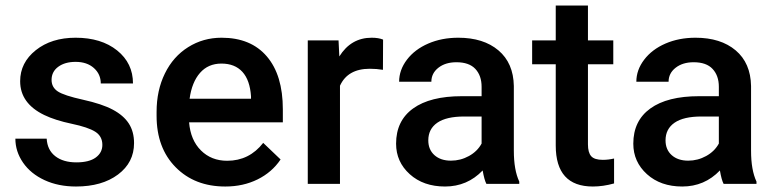

<svg xmlns="http://www.w3.org/2000/svg" viewBox="-20 -677 2849 707"><path d="M356.9 -143.6Q356.9 -175.3 330.8 -191.9Q304.7 -208.5 244.1 -221.2Q183.6 -233.9 143.1 -253.4Q54.2 -296.4 54.2 -377.9Q54.2 -446.3 111.8 -492.2Q169.4 -538.1 258.3 -538.1Q353 -538.1 411.4 -491.2Q469.7 -444.3 469.7 -369.6H351.1Q351.1 -403.8 325.7 -426.5Q300.3 -449.2 258.3 -449.2Q219.2 -449.2 194.6 -431.2Q169.9 -413.1 169.9 -382.8Q169.9 -355.5 192.9 -340.3Q215.8 -325.2 285.6 -309.8Q355.5 -294.4 395.3 -273.2Q435.1 -252 454.3 -222.2Q473.6 -192.4 473.6 -149.9Q473.6 -78.6 414.6 -34.4Q355.5 9.8 259.8 9.8Q194.8 9.8 144 -13.7Q93.3 -37.1 64.9 -78.1Q36.6 -119.1 36.6 -166.5H151.9Q154.3 -124.5 183.6 -101.8Q212.9 -79.1 261.2 -79.1Q308.1 -79.1 332.5 -96.9Q356.9 -114.7 356.9 -143.6Z M809.6 9.8Q696.8 9.8 626.7 -61.3Q556.6 -132.3 556.6 -250.5V-265.1Q556.6 -344.2 587.2 -406.5Q617.7 -468.8 672.9 -503.4Q728 -538.1 795.9 -538.1Q903.8 -538.1 962.6 -469.2Q1021.5 -400.4 1021.5 -274.4V-226.6H676.3Q681.6 -161.1 720 -123Q758.3 -85 816.4 -85Q897.9 -85 949.2 -150.9L1013.2 -89.8Q981.4 -42.5 928.5 -16.4Q875.5 9.8 809.6 9.8ZM795.4 -442.9Q746.6 -442.9 716.6 -408.7Q686.5 -374.5 678.2 -313.5H904.3V-322.3Q900.4 -381.8 872.6 -412.4Q844.7 -442.9 795.4 -442.9Z M1390.1 -419.9Q1366.7 -423.8 1341.8 -423.8Q1260.3 -423.8 1231.9 -361.3V0H1113.3V-528.3H1226.6L1229.5 -469.2Q1272.5 -538.1 1348.6 -538.1Q1374 -538.1 1390.6 -531.2Z M1771 0Q1763.2 -15.1 1757.3 -49.3Q1700.7 9.8 1618.7 9.8Q1539.1 9.8 1488.8 -35.6Q1438.5 -81.1 1438.5 -147.9Q1438.5 -232.4 1501.2 -277.6Q1564 -322.8 1680.7 -322.8H1753.4V-357.4Q1753.4 -398.4 1730.5 -423.1Q1707.5 -447.8 1660.6 -447.8Q1620.1 -447.8 1594.2 -427.5Q1568.4 -407.2 1568.4 -376H1449.7Q1449.7 -419.4 1478.5 -457.3Q1507.3 -495.1 1556.9 -516.6Q1606.4 -538.1 1667.5 -538.1Q1760.3 -538.1 1815.4 -491.5Q1870.6 -444.8 1872.1 -360.4V-122.1Q1872.1 -50.8 1892.1 -8.3V0ZM1640.6 -85.4Q1675.8 -85.4 1706.8 -102.5Q1737.8 -119.6 1753.4 -148.4V-248H1689.5Q1623.5 -248 1590.3 -225.1Q1557.1 -202.1 1557.1 -160.2Q1557.1 -126 1579.8 -105.7Q1602.5 -85.4 1640.6 -85.4Z M2145 -656.7V-528.3H2238.3V-440.4H2145V-145.5Q2145 -115.2 2157 -101.8Q2168.9 -88.4 2199.7 -88.4Q2220.2 -88.4 2241.2 -93.3V-1.5Q2200.7 9.8 2163.1 9.8Q2026.4 9.8 2026.4 -141.1V-440.4H1939.5V-528.3H2026.4V-656.7Z M2644.5 0Q2636.7 -15.1 2630.9 -49.3Q2574.2 9.8 2492.2 9.8Q2412.6 9.8 2362.3 -35.6Q2312 -81.1 2312 -147.9Q2312 -232.4 2374.8 -277.6Q2437.5 -322.8 2554.2 -322.8H2627V-357.4Q2627 -398.4 2604 -423.1Q2581.1 -447.8 2534.2 -447.8Q2493.7 -447.8 2467.8 -427.5Q2441.9 -407.2 2441.9 -376H2323.2Q2323.2 -419.4 2352.1 -457.3Q2380.9 -495.1 2430.4 -516.6Q2480 -538.1 2541 -538.1Q2633.8 -538.1 2689 -491.5Q2744.1 -444.8 2745.6 -360.4V-122.1Q2745.6 -50.8 2765.6 -8.3V0ZM2514.2 -85.4Q2549.3 -85.4 2580.3 -102.5Q2611.3 -119.6 2627 -148.4V-248H2563Q2497.1 -248 2463.9 -225.1Q2430.7 -202.1 2430.7 -160.2Q2430.7 -126 2453.4 -105.7Q2476.1 -85.4 2514.2 -85.4Z"/></svg>

Font: Roboto Medium
Style: Regular
Weight: 500
Designer: Google
Version: Version 2.134; 2016; ttfautohint (v1.6)